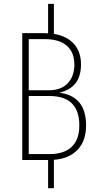

<svg xmlns="http://www.w3.org/2000/svg" viewBox="-20 -835 516 1002"><path d="M429.2 -180.2Q429.2 -100.1 385 -53.5Q340.8 -6.8 261.2 -1V147H231V0H96.2V-662.1H209Q224.1 -662.1 231 -661.1V-814.9H261.2V-658.2Q329.6 -647 366.2 -605.5Q402.8 -564 402.8 -498Q402.3 -436 373.8 -400.1Q345.2 -364.3 289.1 -351.1Q429.2 -334 429.2 -180.2ZM212.9 -630.9H129.9V-363.8H233.9Q298.3 -363.8 332.8 -399.7Q367.2 -435.5 368.2 -496.1Q368.2 -562.5 328.4 -596.7Q288.6 -630.9 212.9 -630.9ZM238.8 -30.8Q313.5 -30.8 353.8 -68.4Q394 -106 394 -180.2Q394 -334 237.8 -334H129.9V-30.8Z"/></svg>

Font: Fira Sans Compressed UltraLight
Style: Regular
Weight: 200
Width: 1
Designer: Carrois Corporate & Edenspiekermann AG
Foundry: Carrois Corporate GbR & Edenspiekermann AG
Version: Version 4.203;PS 004.203;hotconv 1.0.88;makeotf.lib2.5.64775